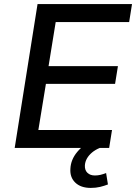

<svg xmlns="http://www.w3.org/2000/svg" viewBox="-20 -725 667 941"><path d="M52 0 164 -705H627L613 -617H253L218 -401H558L544 -314H205L168 -88H529L515 0ZM425 196Q376 196 349 170Q322 144 325 102Q327 57 359 19Q391 -19 439 -39L469 0Q447 9 431 22.5Q415 36 406 52Q397 68 396 86Q395 109 408.5 122Q422 135 445 135Q459 135 472 132Q485 129 500 123L509 179Q491 186 470.5 191Q450 196 425 196Z"/></svg>

Font: Nunito Sans 10pt SemiBold
Style: Italic
Weight: 600
Italic angle: -9°
Designer: Vernon Adams
Foundry: Vernon Adams
Version: Version 3.101;gftools[0.9.27]